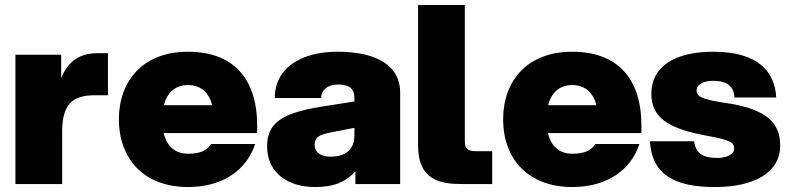

<svg xmlns="http://www.w3.org/2000/svg" viewBox="-20 -740 3169 772"><path d="M42 0H230V-212C230 -320 272 -357 360 -357H414V-526H370C302 -526 253 -494 226 -426V-520H42Z M736 12C878 12 972 -58 1006 -161H829C811 -135 787 -122 736 -122C685 -122 651 -151 638 -205H1014V-235C1014 -424 918 -532 736 -532C554 -532 458 -414 458 -260C458 -106 554 12 736 12ZM639 -317C652 -369 686 -398 736 -398C786 -398 820 -369 833 -317Z M1409 0H1589V-369C1589 -469 1505 -532 1337 -532C1189 -532 1085 -466 1085 -346H1271C1271 -370 1289 -400 1339 -400C1399 -400 1405 -370 1405 -346V-332L1272 -311C1110 -285 1054 -244 1054 -151C1054 -45 1138 12 1246 12C1316 12 1366 -4 1409 -51ZM1245 -158C1245 -188 1264 -199 1312 -208L1405 -226V-195C1405 -133 1362 -110 1309 -110C1269 -110 1245 -128 1245 -158Z M1661 -720V-155C1661 -13 1754 0 1838 0H1959V-132H1893C1857 -132 1849 -146 1849 -173V-720Z M2281 12C2423 12 2517 -58 2551 -161H2374C2356 -135 2332 -122 2281 -122C2230 -122 2196 -151 2183 -205H2559V-235C2559 -424 2463 -532 2281 -532C2099 -532 2003 -414 2003 -260C2003 -106 2099 12 2281 12ZM2184 -317C2197 -369 2231 -398 2281 -398C2331 -398 2365 -369 2378 -317Z M2855 12C3011 12 3117 -45 3117 -155C3117 -243 3066 -302 2898 -326C2802 -340 2781 -352 2781 -376C2781 -400 2807 -415 2849 -415C2887 -415 2931 -404 2933 -348H3101C3096 -452 3027 -532 2849 -532C2693 -532 2599 -473 2599 -363C2599 -275 2655 -224 2823 -194C2919 -177 2932 -166 2932 -142C2932 -118 2899 -105 2865 -105C2813 -105 2778 -118 2771 -172H2593C2602 -34 2697 12 2855 12Z"/></svg>

Font: Aspekta 900
Style: Regular
Weight: 900
Designer: Ivo Dolenc
Version: Version 2.000